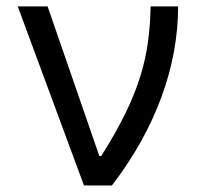

<svg xmlns="http://www.w3.org/2000/svg" viewBox="-20 -565 620 585"><path d="M235.8 0H321C455.3 -174.7 522.7 -363.6 522.7 -545.5H438.9C435.4 -397 410.5 -282.7 288.4 -89.5H282.7L125 -545.5H34.1Z"/></svg>

Font: Margiela Sans
Style: Regular
Weight: 400
Designer: Stefan Endress, Andreas Faust
Version: Version 1.100;FEAKit 1.0